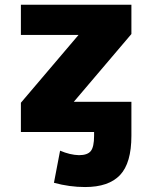

<svg xmlns="http://www.w3.org/2000/svg" viewBox="-20 -544 622 794"><path d="M304.7 -399.4H66.4V-524.4H523.4V-403.3L285.2 -123H523.4V-72.3V-4.9V17.6Q523.4 129.9 476.6 179.7Q429.7 229.5 332 229.5Q267.6 229.5 203.1 211.9L228.5 79.1Q269.5 96.7 306.6 97.7Q341.8 97.7 355.5 80.6Q369.1 63.5 369.1 17.6V2H66.4V-119.1Z"/></svg>

Font: Gen Shin Gothic Heavy
Style: Bold
Weight: 900
Designer: [Source Han Sans]
Ryoko NISHIZUKA  (kana & ideographs); Paul D. Hunt (Latin, Greek & Cyrillic); Wenlong ZHANG  (bopomofo
Version: Version 1.002.20150607